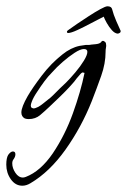

<svg xmlns="http://www.w3.org/2000/svg" viewBox="-55 -376 404 611"><path d="M16 215Q-6 215 -20.5 194.5Q-35 174 -35 148Q-35 127 -29 117Q-21 106 -14 106Q-6 106 -6 115Q-6 123 -12 131Q-16 136 -16 144Q-16 159 -6 174Q4 189 18 189Q20 189 22 188.5Q24 188 27 187Q74 169 113 112Q152 54 177 -15.5Q202 -85 214 -144L210 -145Q207 -147 201 -140.5Q195 -134 189 -126.5Q183 -119 181 -116Q178 -112 165.5 -98.5Q153 -85 136 -68.5Q119 -52 102 -36Q85 -20 73 -10Q58 3 36 3Q30 3 24 1Q13 -5 13 -18Q13 -35 33 -70Q48 -96 78 -135.5Q108 -175 144 -203Q170 -224 198 -230Q203 -231 208 -231.5Q213 -232 218 -233Q223 -233 227 -233Q231 -233 235 -234Q236 -234 250.5 -235.5Q265 -237 269 -245L272 -246Q276 -246 280 -242Q283 -239 283 -230Q283 -227 282 -222.5Q281 -218 281 -212V-211Q281 -174 267 -134.5Q253 -95 237 -54Q204 29 153.5 100Q103 171 42 207Q29 215 16 215ZM46 -33Q50 -31 52 -31Q57 -31 67 -36Q74 -40 81.5 -46Q89 -52 99 -60Q106 -65 115 -74Q124 -83 136 -95L155 -113Q169 -127 185 -146Q201 -165 212 -183Q223 -201 223 -211Q223 -220 212 -220Q201 -220 182.5 -208Q164 -196 144.5 -179Q125 -162 111 -146Q98 -133 86.5 -117.5Q75 -102 64 -85Q51 -66 46 -52Q40 -37 46 -33ZM319 -269Q310 -270 301 -280Q292 -290 285 -302.5Q278 -315 275 -323Q259 -315 235.5 -302.5Q212 -290 191.5 -280.5Q171 -271 162 -271Q158 -271 158 -275Q158 -277 160.5 -279Q163 -281 166 -283Q174 -289 191 -300.5Q208 -312 228 -325Q248 -338 264.5 -347Q281 -356 287 -356Q300 -356 302 -346Q306 -330 315 -309Q324 -288 328 -280Q329 -279 329 -276Q329 -273 325.5 -271Q322 -269 319 -269Z"/></svg>

Font: Allison
Style: Regular
Weight: 400
Designer: Robert E. Leuschke
Foundry: Robert E. Leuschke
Version: Version 1.010; ttfautohint (v1.8.3)